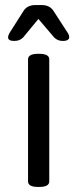

<svg xmlns="http://www.w3.org/2000/svg" viewBox="-20 -738 305 760"><path d="M145 -718H120C100 -718 84 -711 74 -696L18 -608C14 -601 12 -595 12 -590C12 -581 20 -576 35 -576H37C51 -576 61 -580 71 -589L132 -663L195 -589C205 -580 215 -576 228 -576H230C246 -576 254 -582 254 -591C254 -596 252 -602 248 -608L191 -696C181 -711 165 -718 145 -718ZM135 -525H131C103 -525 91 -517 91 -503V-20C91 -6 103 2 131 2H135C163 2 175 -6 175 -20V-503C175 -517 163 -525 135 -525Z"/></svg>

Font: Asap
Style: Regular
Weight: 400
Designer: Pablo Cosgaya
Foundry: Pablo Cosgaya
Version: Version 1.007;PS 001.007;hotconv 1.0.70;makeotf.lib2.5.58329